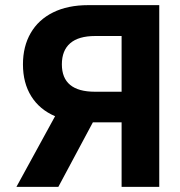

<svg xmlns="http://www.w3.org/2000/svg" viewBox="-20 -727 699 747"><path d="M453.1 0V-251H341.3L207 0H43.9L194.3 -274.9Q133.8 -300.8 101.6 -352.5Q69.3 -404.3 69.3 -476.6Q69.3 -546.4 99.4 -598.4Q129.4 -650.4 186.5 -678.7Q243.7 -707 323.2 -707H599.6V0ZM349.6 -370.1H453.1V-586.9H350.6Q285.6 -586.9 253.2 -558.8Q220.7 -530.8 220.7 -476.6Q220.7 -370.1 349.6 -370.1Z"/></svg>

Font: Pretendard JP
Style: Bold
Weight: 700
Designer: Base glyphs from Inter by Rasmus Andersson; Hangeul glyphs from Noto Sans CJK(Source Han Sans) by Jang Soo-young and Kan
Foundry: Kil Hyung-jin
Version: Version 1.309